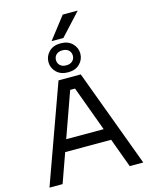

<svg xmlns="http://www.w3.org/2000/svg" viewBox="-164 -1282 1085 1384"><g transform="rotate(-15 378.0 -590.0)"><path d="M28 0 291 -730H457L728 0H627L382 -666L430 -642H312L363 -666L126 0ZM185 -218 218 -306H533L566 -218ZM374 -768Q319 -768 287 -800Q255 -832 255 -876Q255 -920 287 -952Q319 -984 374 -984Q429 -984 461 -952Q493 -920 493 -876Q493 -832 461 -800Q429 -768 374 -768ZM374 -820Q404 -820 420.5 -836Q437 -852 437 -876Q437 -900 420.5 -916Q404 -932 374 -932Q344 -932 327.5 -916Q311 -900 311 -876Q311 -852 327.5 -836Q344 -820 374 -820ZM316 -1016 443 -1180H555L404 -1016Z"/></g></svg>

Font: SVN-Sora Variable
Style: Regular
Weight: 400
Designer: Jonathan Barnbrook, Julián Moncada
Foundry: Barnbrook Fonts
Version: Version 2.000 - Viet hoa boi STYLEno.1 Fonts